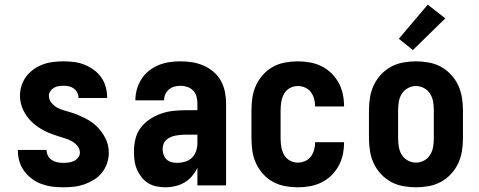

<svg xmlns="http://www.w3.org/2000/svg" viewBox="-20 -789 2040 817"><path d="M249 8Q225 8 202 5Q179 2 157 -6Q135 -14 116 -28Q97 -42 83 -61Q69 -80 62.5 -102.5Q56 -125 56 -149V-151H178V-150Q178 -138 184 -126.5Q190 -115 200.5 -108Q211 -101 223.5 -98.5Q236 -96 249 -96Q260 -96 272 -97.5Q284 -99 294.5 -104Q305 -109 312.5 -118.5Q320 -128 320 -139Q320 -155 309.5 -168Q299 -181 285 -188.5Q271 -196 256 -200.5Q241 -205 226 -210Q211 -215 196 -220.5Q181 -226 167 -233.5Q153 -241 140 -250Q127 -259 115.5 -270Q104 -281 95 -293.5Q86 -306 79 -320.5Q72 -335 68.5 -350.5Q65 -366 65 -382Q65 -404 72 -425.5Q79 -447 92.5 -464.5Q106 -482 124.5 -495Q143 -508 164 -515.5Q185 -523 207 -525.5Q229 -528 251 -528Q274 -528 296.5 -525Q319 -522 340 -513.5Q361 -505 379.5 -491.5Q398 -478 411 -459.5Q424 -441 430 -418.5Q436 -396 436 -374V-372H314Q314 -384 309 -394.5Q304 -405 294.5 -412Q285 -419 274 -421.5Q263 -424 251 -424Q241 -424 230 -422.5Q219 -421 209.5 -415.5Q200 -410 194 -401Q188 -392 188 -381Q188 -365 198.5 -352Q209 -339 222.5 -331.5Q236 -324 251.5 -319.5Q267 -315 282 -310.5Q297 -306 311.5 -300Q326 -294 340 -287Q354 -280 367.5 -271Q381 -262 392 -251Q403 -240 412.5 -227Q422 -214 429 -200Q436 -186 439.5 -170.5Q443 -155 443 -139Q443 -116 435.5 -94Q428 -72 413.5 -54Q399 -36 379.5 -24Q360 -12 338.5 -4.5Q317 3 294.5 5.5Q272 8 249 8Z M684 8Q665 8 645.5 4Q626 0 610 -10Q594 -20 582 -35.5Q570 -51 562.5 -68.5Q555 -86 552.5 -105.5Q550 -125 550 -144Q550 -170 556 -196.5Q562 -223 578 -244.5Q594 -266 616.5 -281Q639 -296 664 -305Q689 -314 716 -317Q743 -320 769 -320H820V-349Q820 -364 816 -378.5Q812 -393 802 -403.5Q792 -414 777.5 -419Q763 -424 748 -424Q735 -424 722 -420.5Q709 -417 699 -408.5Q689 -400 683.5 -387.5Q678 -375 678 -362H556Q556 -386 562.5 -409Q569 -432 582 -452.5Q595 -473 614 -488Q633 -503 655 -512Q677 -521 700.5 -524.5Q724 -528 748 -528Q773 -528 798 -524Q823 -520 846 -510Q869 -500 888.5 -483.5Q908 -467 920 -445Q932 -423 937 -398.5Q942 -374 942 -349V0H820V-75Q811 -56 797 -39.5Q783 -23 765 -12.5Q747 -2 726 3Q705 8 684 8ZM734 -96Q751 -96 768 -101Q785 -106 797 -118Q809 -130 814.5 -146.5Q820 -163 820 -180V-216H769Q758 -216 747.5 -215Q737 -214 726.5 -212Q716 -210 706 -205.5Q696 -201 688 -194Q680 -187 676 -176.5Q672 -166 672 -155Q672 -143 676 -131Q680 -119 689 -110.5Q698 -102 710 -99Q722 -96 734 -96Z M1247 8Q1220 8 1193 3Q1166 -2 1142 -15Q1118 -28 1099.5 -48.5Q1081 -69 1069.5 -94Q1058 -119 1054 -146Q1050 -173 1050 -200V-320Q1050 -347 1054 -374Q1058 -401 1069.5 -426Q1081 -451 1099.5 -471.5Q1118 -492 1142 -505Q1166 -518 1193 -523Q1220 -528 1247 -528Q1273 -528 1298.5 -523.5Q1324 -519 1347.5 -507.5Q1371 -496 1389.5 -478Q1408 -460 1420.5 -437.5Q1433 -415 1438.5 -389.5Q1444 -364 1444 -338V-336H1321V-337Q1321 -353 1316.5 -369Q1312 -385 1302.5 -397.5Q1293 -410 1278 -416.5Q1263 -423 1247 -423Q1229 -423 1213 -414Q1197 -405 1188.5 -389.5Q1180 -374 1177 -356Q1174 -338 1174 -320V-200Q1174 -182 1177 -164Q1180 -146 1188.5 -130.5Q1197 -115 1213 -106Q1229 -97 1247 -97Q1263 -97 1278 -103.5Q1293 -110 1302.5 -122.5Q1312 -135 1316.5 -151Q1321 -167 1321 -183V-184H1444V-182Q1444 -156 1438.5 -130.5Q1433 -105 1420.5 -82.5Q1408 -60 1389.5 -42Q1371 -24 1347.5 -12.5Q1324 -1 1298.5 3.5Q1273 8 1247 8Z M1750 8Q1723 8 1695.5 3Q1668 -2 1644 -15Q1620 -28 1601 -48.5Q1582 -69 1570.5 -93.5Q1559 -118 1554.5 -145.5Q1550 -173 1550 -200V-320Q1550 -347 1554.5 -374.5Q1559 -402 1570.5 -426.5Q1582 -451 1601 -471.5Q1620 -492 1644 -505Q1668 -518 1695.5 -523Q1723 -528 1750 -528Q1777 -528 1804.5 -523Q1832 -518 1856 -505Q1880 -492 1899 -471.5Q1918 -451 1929.5 -426.5Q1941 -402 1945.5 -374.5Q1950 -347 1950 -320V-200Q1950 -173 1945.5 -145.5Q1941 -118 1929.5 -93.5Q1918 -69 1899 -48.5Q1880 -28 1856 -15Q1832 -2 1804.5 3Q1777 8 1750 8ZM1750 -97Q1768 -97 1784.5 -106Q1801 -115 1810.5 -130.5Q1820 -146 1823 -164Q1826 -182 1826 -200V-320Q1826 -338 1823 -356Q1820 -374 1810.5 -389.5Q1801 -405 1784.5 -414Q1768 -423 1750 -423Q1732 -423 1715.5 -414Q1699 -405 1689.5 -389.5Q1680 -374 1677 -356Q1674 -338 1674 -320V-200Q1674 -182 1677 -164Q1680 -146 1689.5 -130.5Q1699 -115 1715.5 -106Q1732 -97 1750 -97ZM1737 -576 1677 -624 1800 -769 1875 -711Z"/></svg>

Font: Iosevka Curly Extrabold
Style: Regular
Weight: 800
Monospace: yes
Designer: Belleve Invis
Foundry: Belleve Invis
Version: Version 22.1.2; ttfautohint (v1.8.4)